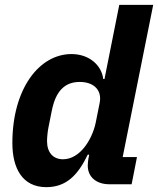

<svg xmlns="http://www.w3.org/2000/svg" viewBox="-20 -760 652 792"><path d="M523 0 545 -112H486L612 -740H472L411 -434H406C399 -491 348 -537 275 -537C141 -537 31 -393 31 -170C31 -65 73 12 171 12C253 12 301 -37 342 -122H348L345 -107C344 -102 342 -88 342 -77C342 -28 380 0 430 0ZM240 -103C199 -103 174 -131 174 -178C174 -194 177 -221 180 -235L194 -305C210 -384 247 -422 309 -422C367 -422 402 -388 391 -335L375 -255C367 -216 349 -178 327 -151C306 -125 276 -103 240 -103Z"/></svg>

Font: LVC Sans
Style: Bold Italic
Weight: 700
Italic angle: -11.31°
Designer: Mike Abbink, Paul van der Laan, Pieter van Rosmalen
Foundry: Bold Monday
Version: Version 3.0